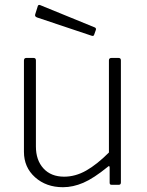

<svg xmlns="http://www.w3.org/2000/svg" viewBox="-20 -772 613 802"><path d="M340 -59.5C310 -42.5 279.3 -34 248 -34C211.3 -34 182.5 -45.5 161.5 -68.5C140.5 -91.5 130 -122 130 -160V-520C130 -526.7 126.7 -530 120 -530H90C83.3 -530 80 -526.3 80 -519V-138C80 -94.7 95.5 -59.2 126.5 -31.5C157.5 -3.8 196.3 10 243 10C271 10 299.3 3.8 328 -8.5C356.7 -20.8 390.7 -43 430 -75C432.7 -77.7 434.7 -78.7 436 -78C437.3 -77.3 438 -75.3 438 -72V-9C438 -5.7 438.7 -3.3 440 -2C441.3 -0.7 443.7 0 447 0H476C482 0 485 -3.3 485 -10V-520C485 -526.7 481.7 -530 475 -530H446C438.7 -530 435 -526.7 435 -520V-135C401.7 -101.7 370 -76.5 340 -59.5ZM141.5 -751C139.8 -750.3 138.7 -749 138 -747L127 -712C125 -706 127.7 -701.7 135 -699L362 -623C365.3 -621.7 368 -621.5 370 -622.5C372 -623.5 373.3 -625.7 374 -629L380 -646C382 -650.7 381 -654.3 377 -657L147 -751C145 -751.7 143.2 -751.7 141.5 -751Z"/></svg>

Font: Libre Franklin ExtraLight
Style: Regular
Weight: 275
Designer: Pablo Impallari, Rodrigo Fuenzalida
Foundry: Impallari Type
Version: Version 1.002; ttfautohint (v1.5)